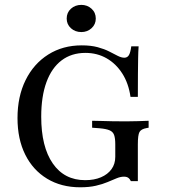

<svg xmlns="http://www.w3.org/2000/svg" viewBox="-20 -772 708 803"><path d="M315.3 11.3Q236.3 11.3 177 -24.6Q117.7 -60.5 85.5 -125.4Q53.2 -190.3 53.2 -278.2Q53.2 -368.5 87.1 -437.1Q121 -505.6 181.9 -544Q242.7 -582.3 321.8 -582.3Q360.5 -582.3 388.7 -574.6Q416.9 -566.9 437.1 -556.5Q457.3 -546 472.6 -538.3Q487.9 -530.6 500 -530.6Q512.9 -530.6 519.4 -541.9Q525.8 -553.2 529 -578.2H559.7Q558.1 -555.6 557.7 -528.6Q557.3 -501.6 556.9 -462.9Q556.5 -424.2 556.5 -366.9H525.8Q517.7 -423.4 491.5 -464.5Q465.3 -505.6 425.8 -528.2Q386.3 -550.8 337.1 -550.8Q279 -550.8 237.5 -519.4Q196 -487.9 174.2 -428.2Q152.4 -368.5 152.4 -283.9Q152.4 -158.1 200.8 -88.3Q249.2 -18.5 336.3 -18.5Q374.2 -18.5 402.4 -30.6Q430.6 -42.7 446.4 -64.5Q462.1 -86.3 462.1 -116.1V-168.5Q462.1 -193.5 457.3 -207.3Q452.4 -221 438.3 -227Q424.2 -233.1 396.8 -235.5L365.3 -237.9V-266.9Q381.5 -266.9 403.6 -266.1Q425.8 -265.3 451.2 -264.9Q476.6 -264.5 501.6 -264.5H509.7H511.3Q533.1 -264.5 557.7 -265.3Q582.3 -266.1 601.6 -266.9V-237.9L592.7 -236.3Q570.2 -232.3 563.3 -219.8Q556.5 -207.3 556.5 -168.5V-14.5H527.4Q522.6 -24.2 516.1 -28.6Q509.7 -33.1 498.4 -33.1Q483.9 -33.1 467.3 -26.2Q450.8 -19.4 429.8 -10.5Q408.9 -1.6 381 4.8Q353.2 11.3 315.3 11.3ZM320.2 -637.9Q294.4 -637.9 276.6 -654Q258.9 -670.2 258.9 -694.4Q258.9 -719.4 276.6 -735.5Q294.4 -751.6 320.2 -751.6Q345.2 -751.6 362.9 -735.5Q380.6 -719.4 380.6 -694.4Q380.6 -670.2 362.9 -654Q345.2 -637.9 320.2 -637.9Z"/></svg>

Font: Playfair 5pt SemiExpanded Light Medium
Style: Regular
Weight: 500
Version: Version 2.203